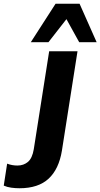

<svg xmlns="http://www.w3.org/2000/svg" viewBox="-158 -780 535 1023"><path d="M0 0ZM-54 223Q-76 223 -98 220Q-120 217 -138 209L-120 92Q-94 102 -65 102Q-32 102 -9 82.5Q14 63 22 15L104 -507H255L172 22Q156 121 101 172Q46 223 -54 223ZM6 -555 138 -760H266L357 -555H264L196 -678L100 -555Z"/></svg>

Font: Winston
Style: Bold Italic
Weight: 700
Italic angle: -9°
Designer: Original fonts by Vernon Adams / Changes by Cristiano Sobral
Foundry: Original fonts by Vernon Adams / Changes by Cristiano Sobral
Version: Version 2.503;July 17, 2020;FontCreator 13.0.0.2655 64-bit